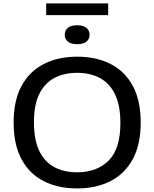

<svg xmlns="http://www.w3.org/2000/svg" viewBox="-20 -1076 889 1106"><path d="M424.5 9.5Q314 9.5 231.8 -32.5Q149.5 -74.5 104 -158.8Q58.5 -243 58.5 -370Q58.5 -497 104.2 -581.2Q150 -665.5 232.5 -707.5Q315 -749.5 424.5 -749.5Q535 -749.5 617.5 -707.2Q700 -665 745.2 -580.8Q790.5 -496.5 790.5 -370Q790.5 -243.5 744.8 -159.2Q699 -75 616.5 -32.8Q534 9.5 424.5 9.5ZM424.5 -83.5Q538 -83.5 605.8 -151Q673.5 -218.5 673.5 -367Q673.5 -469 642.5 -532.8Q611.5 -596.5 555.5 -626.5Q499.5 -656.5 424.5 -656.5Q349.5 -656.5 293.5 -627Q237.5 -597.5 206.5 -535Q175.5 -472.5 175.5 -373Q175.5 -270.5 206.2 -206.8Q237 -143 293 -113.2Q349 -83.5 424.5 -83.5ZM424.5 -821.5Q388 -821.5 370.5 -836.5Q353 -851.5 353 -875.5Q353 -900 370.5 -915.2Q388 -930.5 424.5 -930.5Q461 -930.5 478.5 -915.2Q496 -900 496 -875.5Q496 -851.5 478.5 -836.5Q461 -821.5 424.5 -821.5ZM246 -989V-1056.5H603V-989Z"/></svg>

Font: Encode Sans Exp Md
Style: Regular
Weight: 500
Width: 7
Designer: Multiple Designers
Foundry: Impallari Type
Version: Version 3.002; ttfautohint (v1.8.3) -l 8 -r 50 -G 200 -x 14 